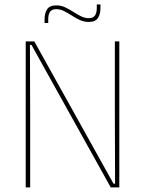

<svg xmlns="http://www.w3.org/2000/svg" viewBox="-20 -820 634 840"><path d="M130 -639 476.5 -16.5H483.5L482.5 -305.5V-639H502V0H464.5L118 -623H111L112 -313V0H92.5V-639ZM368 -724Q347.5 -724 329.2 -732.5Q311 -741 294 -752Q277 -763 260.2 -771.5Q243.5 -780 226 -780Q207 -780 199 -768.5Q191 -757 191 -735V-719.5H175V-735.5Q175 -762 186 -779.2Q197 -796.5 226.5 -796.5Q247 -796.5 265 -788Q283 -779.5 300 -768.5Q317 -757.5 334 -749Q351 -740.5 368.5 -740.5Q387.5 -740.5 395.5 -752.2Q403.5 -764 403.5 -785.5V-800.5H419.5V-784.5Q419.5 -758.5 408.5 -741.2Q397.5 -724 368 -724Z"/></svg>

Font: Anek Odia Medium Thin
Style: Regular
Weight: 250
Version: Version 1.003